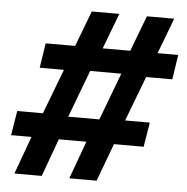

<svg xmlns="http://www.w3.org/2000/svg" viewBox="-51 -755 782 805"><g transform="rotate(5 340.0 -352.5)"><path d="M39 0 97 -159H11L28 -262H136L208 -451H106L122 -555H246L303 -705H419L362 -555H478L535 -705H650L593 -555H680L664 -451H554L482 -262H586L569 -159H444L385 0H270L328 -159H212L154 0ZM243 -257H374L449 -456H318Z"/></g></svg>

Font: Nunito Sans 7pt SemiExpanded ExtraBold
Style: Italic
Weight: 800
Width: 6
Italic angle: -9°
Designer: Vernon Adams
Foundry: Vernon Adams
Version: Version 3.101;gftools[0.9.27]